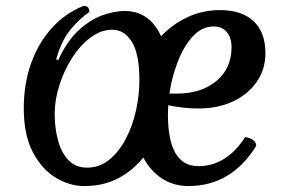

<svg xmlns="http://www.w3.org/2000/svg" viewBox="-20 -611 950 646"><path d="M263 15Q215 15 168.5 -12.5Q122 -40 91 -98Q60 -156 60 -247Q60 -330 85 -399Q110 -468 155 -517.5Q200 -567 261 -591Q273 -591 277 -585Q281 -579 281 -571Q250 -550 218.5 -513Q187 -476 169 -411L176 -409Q205 -472 243.5 -508Q282 -544 323 -559Q364 -574 400 -574Q483 -574 522 -489Q561 -530 611.5 -553.5Q662 -577 720 -577Q794 -577 833.5 -539.5Q873 -502 873 -432Q873 -378 844 -336Q815 -294 764.5 -270Q714 -246 648 -246Q620 -246 594.5 -249Q569 -252 546 -257Q545 -241 545 -226Q545 -52 647 -52Q742 -52 805 -150Q842 -143 842 -120Q758 15 614 15Q564 15 525 -10.5Q486 -36 462 -81Q428 -38 378.5 -11.5Q329 15 263 15ZM699 -522Q659 -522 628.5 -488.5Q598 -455 578 -403Q558 -351 550 -296H574Q657 -296 708 -338.5Q759 -381 759 -452Q759 -484 743 -503Q727 -522 699 -522ZM273 -47Q315 -47 347.5 -73.5Q380 -100 403 -143.5Q426 -187 437.5 -239Q449 -291 449 -341Q449 -430 423.5 -470.5Q398 -511 358 -511Q320 -511 285 -485Q250 -459 223 -417Q196 -375 180 -325Q164 -275 164 -228Q164 -181 175 -139.5Q186 -98 210 -72.5Q234 -47 273 -47Z"/></svg>

Font: Merienda Medium
Style: Regular
Weight: 500
Designer: Eduardo Rodriguez Tunni
Foundry: Eduardo Rodriguez Tunni
Version: Version 2.001; ttfautohint (v1.8.4.7-5d5b)